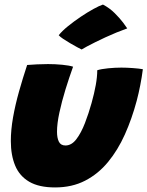

<svg xmlns="http://www.w3.org/2000/svg" viewBox="-20 -790 646 842"><path d="M406.5 -482Q424 -487.5 454.2 -490.5Q484.5 -493.5 512 -493.5Q535 -493.5 562.2 -491.5Q589.5 -489.5 606.5 -486.5Q602 -451.5 595.2 -416.8Q588.5 -382 579.5 -348Q558.5 -269.5 527.8 -200.8Q497 -132 454 -79.8Q411 -27.5 353.5 2.2Q296 32 221.5 32Q151 32 108.2 7Q65.5 -18 46.5 -63.8Q27.5 -109.5 27.5 -171.5Q27.5 -220 37.2 -275.2Q47 -330.5 63.5 -389Q80 -447.5 99 -505Q116 -506.5 142.5 -507.8Q169 -509 190.5 -509Q222 -509 253 -506Q284 -503 300.5 -497.5Q283.5 -450.5 267.2 -397.8Q251 -345 240.5 -296.5Q230 -248 230 -212.5Q230 -185 238.2 -168.5Q246.5 -152 267 -152Q294 -152 315 -179.8Q336 -207.5 352.5 -250.2Q369 -293 381.5 -338Q393.5 -381 400 -417.2Q406.5 -453.5 406.5 -482ZM431.5 -770Q461 -754.5 483.2 -732.2Q505.5 -710 519.8 -691Q534 -672 538 -665.5Q515.5 -657.5 491 -647.5Q466.5 -637.5 442.8 -626.5Q419 -615.5 398.2 -605.2Q377.5 -595 361.8 -586.5Q346 -578 338 -573Q333.5 -575 319.5 -582.5Q305.5 -590 288.8 -599.8Q272 -609.5 257.5 -619.2Q243 -629 237.5 -635.5Q252 -654 278.2 -675.2Q304.5 -696.5 334.2 -716.5Q364 -736.5 390.5 -751Q417 -765.5 431.5 -770Z"/></svg>

Font: Grandstander Thin Black
Style: Italic
Weight: 900
Italic angle: -15°
Version: Version 1.200